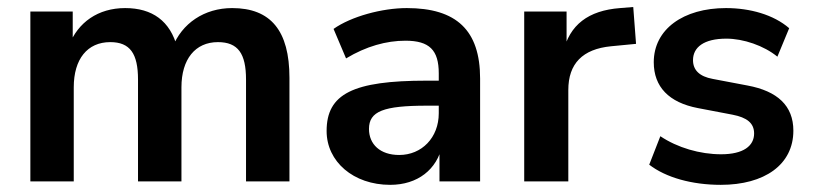

<svg xmlns="http://www.w3.org/2000/svg" viewBox="-20 -512 2294 542"><path d="M65.7 0H188.2V-265.7C188.2 -345.1 226.5 -393.1 291.2 -393.1C347.1 -393.1 369.6 -360.8 369.6 -287.3V0H492.2V-265.7C492.2 -345.1 531.4 -393.1 595.1 -393.1C652 -393.1 674.5 -360.8 674.5 -287.3V0H797.1V-292.2C797.1 -425.5 744.1 -489.2 635.3 -489.2C556.9 -489.2 493.1 -446.1 466.7 -377.5H480.4C460.8 -452.9 409.8 -489.2 333.3 -489.2C256.9 -489.2 200 -449 174.5 -383.3H185.3V-479.4H65.7Z M1081.4 9.8C1158.8 9.8 1213.7 -33.3 1228.4 -102H1220.6V0H1335.3V-290.2C1335.3 -426.5 1268.6 -489.2 1128.4 -489.2C1058.8 -489.2 971.6 -465.7 921.6 -430.4L956.9 -347.1C1013.7 -381.4 1070.6 -397.1 1124.5 -397.1C1192.2 -397.1 1218.6 -370.6 1218.6 -304.9V-192.2C1218.6 -123.5 1170.6 -74.5 1106.9 -74.5C1052.9 -74.5 1021.6 -104.9 1021.6 -148C1021.6 -198 1062.7 -213.7 1185.3 -213.7H1233.3V-284.3H1184.3C976.5 -284.3 902 -247.1 902 -142.2C902 -55.9 977.5 9.8 1081.4 9.8Z M1459.8 0H1584.3V-257.8C1584.3 -332.4 1624.5 -373.5 1704.9 -381.4L1775.5 -388.2L1767.6 -492.2L1730.4 -489.2C1641.2 -482.4 1587.3 -442.2 1569.6 -363.7H1579.4V-479.4H1459.8Z M2014.7 9.8C2138.2 9.8 2219.6 -47.1 2219.6 -143.1C2219.6 -213.7 2174.5 -254.9 2090.2 -270.6L1992.2 -289.2C1953.9 -296.1 1936.3 -314.7 1936.3 -342.2C1936.3 -378.4 1966.7 -402.9 2030.4 -402.9C2078.4 -402.9 2136.3 -383.3 2174.5 -352L2207.8 -432.4C2163.7 -470.6 2097.1 -489.2 2029.4 -489.2C1908.8 -489.2 1825.5 -429.4 1825.5 -336.3C1825.5 -266.7 1868.6 -222.5 1950 -206.9L2048 -188.2C2088.2 -180.4 2108.8 -164.7 2108.8 -135.3C2108.8 -100 2078.4 -76.5 2015.7 -76.5C1955.9 -76.5 1892.2 -95.1 1844.1 -127.5L1812.7 -47.1C1859.8 -10.8 1933.3 9.8 2014.7 9.8Z"/></svg>

Font: LL Pando Sans
Style: Bold
Weight: 700
Designer: Joshua Smith
Foundry: Joshua Smith
Version: Version 1.000;Glyphs 3.2.1 (3258)